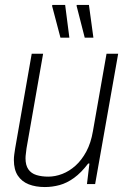

<svg xmlns="http://www.w3.org/2000/svg" viewBox="-20 -743 518 775"><path d="M161 12Q124 12 96 1Q68 -10 52 -34Q36 -58 36 -97Q36 -108 37.5 -119Q39 -130 41 -143L108 -526H154L87 -144Q86 -133 84.5 -123Q83 -113 83 -104Q83 -76 94.5 -59.5Q106 -43 127 -36.5Q148 -30 175 -30Q203 -30 231.5 -41Q260 -52 285 -74.5Q310 -97 328.5 -131.5Q347 -166 355 -213L410 -526H457L364 0H331L341 -83H336Q308 -46 279 -25Q250 -4 220.5 4Q191 12 161 12ZM322 -591 289 -720 290 -723H339L357 -591ZM224 -591 190 -720 192 -723H243L260 -591Z"/></svg>

Font: Archivo SemiCondensed Thin
Style: Italic
Weight: 250
Width: 4
Italic angle: -10°
Designer: Hector Gatti
Foundry: Omnibus-Type
Version: Version 2.001